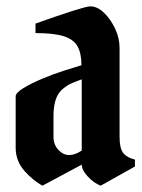

<svg xmlns="http://www.w3.org/2000/svg" viewBox="-20 -590 450 610"><path d="M359.9 -438V-154.8Q359.9 -118.2 371.8 -103.5Q383.8 -88.9 408.7 -83V-61L299.8 0Q277.8 -8.8 258.8 -29.3Q239.7 -49.8 239.7 -66.9L114.7 0Q113.3 -1 111.1 -2.2Q108.9 -3.4 106 -5.4Q99.6 -8.8 85.2 -20.5Q70.8 -32.2 59.6 -44.9Q29.8 -77.6 29.8 -120.1V-284.2Q29.8 -294.9 54.4 -310.1Q79.1 -325.2 115.2 -340.3Q151.4 -355.5 185.5 -366.2L238.8 -382.8Q238.8 -420.9 226.1 -443.1Q213.4 -465.3 181.9 -475.1Q150.4 -484.9 92.8 -484.9V-515.1Q246.6 -569.8 266.6 -569.8Q289.1 -569.8 310.3 -549.6Q331.5 -529.3 345.7 -499Q359.9 -468.8 359.9 -438ZM149.9 -155.8Q149.9 -130.4 165.5 -113.8Q181.2 -97.2 200.2 -97.4Q219.2 -97.7 239.7 -111.8V-337.9Q214.8 -329.1 202.4 -323Q189.9 -316.9 175.8 -304.2Q149.9 -279.8 149.9 -221.2Z"/></svg>

Font: Bokor
Style: Regular
Weight: 400
Designer: Danh Hong
Foundry: Danh Hong
Version: Version 8.002; ttfautohint (v1.8.3)